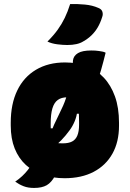

<svg xmlns="http://www.w3.org/2000/svg" viewBox="-20 -867 640 947"><path d="M501 -607Q490 -562 478.5 -522Q467 -482 454.5 -447.5Q442 -413 426 -381L398 -306H347L361 -317Q358 -292 348 -268Q338 -244 323 -224Q305 -199 282 -175Q259 -151 236 -135Q248 -122 254.5 -107Q261 -92 265 -78Q269 -64 268 -50.5Q267 -37 263.5 -24.5Q260 -12 252 -1Q234 33 210.5 46.5Q187 60 148 60Q134 60 121 58Q108 56 96.5 51.5Q85 47 75 41.5Q65 36 55 29Q74 16 89.5 1.5Q105 -13 117.5 -29Q130 -45 139 -61L216 -234H263L234 -221Q240 -237 247 -252.5Q254 -268 263 -286Q272 -304 283 -328Q292 -346 299 -364.5Q306 -383 312 -404Q317 -421 321 -439Q325 -457 328 -477Q332 -499 335.5 -522.5Q339 -546 340 -570Q343 -592 364.5 -605Q386 -618 430 -618Q440 -618 449.5 -617.5Q459 -617 468 -615.5Q477 -614 485.5 -612.5Q494 -611 501 -607ZM301 -559Q359 -559 407.5 -540.5Q456 -522 491.5 -484.5Q527 -447 547 -391.5Q567 -336 567 -261V-247Q567 -167 534.5 -109Q502 -51 442 -19.5Q382 12 299 12Q241 12 192 -4.5Q143 -21 107.5 -53.5Q72 -86 52.5 -134.5Q33 -183 33 -248V-262Q33 -354 65 -420.5Q97 -487 157.5 -523Q218 -559 301 -559ZM311 -387Q283 -387 265 -374Q247 -361 238.5 -332.5Q230 -304 230 -257V-246Q230 -221 232 -201Q234 -181 238 -166Q249 -163 260.5 -161.5Q272 -160 290 -160Q318 -160 335.5 -169Q353 -178 361.5 -198.5Q370 -219 370 -252V-263Q370 -301 367.5 -328.5Q365 -356 358 -381Q348 -384 337.5 -385.5Q327 -387 311 -387ZM326 -847Q361 -848 398.5 -844.5Q436 -841 465 -828Q481 -822 485 -809Q489 -796 484 -783Q475 -754 462 -732Q449 -710 431.5 -693Q414 -676 391 -663Q377 -654 357 -649.5Q337 -645 312 -645Q290 -645 262.5 -648.5Q235 -652 214 -662Q245 -693 265 -721Q285 -749 299.5 -779Q314 -809 326 -847Z"/></svg>

Font: Recursive Casual Black
Style: Regular
Weight: 900
Version: Version 1.047